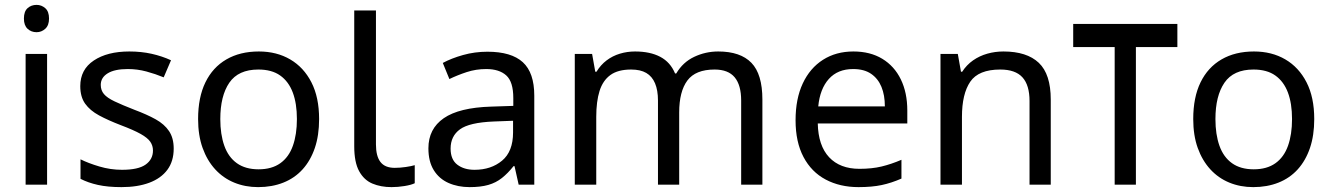

<svg xmlns="http://www.w3.org/2000/svg" viewBox="-20 -757 5461 787"><path d="M173 -536V0H85V-536ZM130 -737Q150 -737 165.5 -723.5Q181 -710 181 -681Q181 -653 165.5 -639Q150 -625 130 -625Q108 -625 93 -639Q78 -653 78 -681Q78 -710 93 -723.5Q108 -737 130 -737Z M692 -148Q692 -96 666 -61Q640 -26 592 -8Q544 10 478 10Q422 10 381.5 1Q341 -8 310 -24V-104Q342 -88 387.5 -74.5Q433 -61 480 -61Q547 -61 577 -82.5Q607 -104 607 -140Q607 -160 596 -176Q585 -192 556.5 -208Q528 -224 475 -244Q423 -264 386 -284Q349 -304 329 -332Q309 -360 309 -404Q309 -472 364.5 -509Q420 -546 510 -546Q559 -546 601.5 -536.5Q644 -527 681 -510L651 -440Q617 -454 580 -464Q543 -474 504 -474Q450 -474 421.5 -456.5Q393 -439 393 -409Q393 -387 406 -371.5Q419 -356 449.5 -341.5Q480 -327 531 -307Q582 -288 618 -268Q654 -248 673 -219.5Q692 -191 692 -148Z M1288 -269Q1288 -202 1270.5 -150.5Q1253 -99 1220.5 -63Q1188 -27 1141.5 -8.5Q1095 10 1038 10Q985 10 940 -8.5Q895 -27 862 -63Q829 -99 810.5 -150.5Q792 -202 792 -269Q792 -358 822 -419.5Q852 -481 908 -513.5Q964 -546 1041 -546Q1114 -546 1169.5 -513.5Q1225 -481 1256.5 -419.5Q1288 -358 1288 -269ZM883 -269Q883 -206 899.5 -159.5Q916 -113 951 -88Q986 -63 1040 -63Q1094 -63 1129 -88Q1164 -113 1180.5 -159.5Q1197 -206 1197 -269Q1197 -333 1180 -378Q1163 -423 1128.5 -447.5Q1094 -472 1039 -472Q957 -472 920 -418Q883 -364 883 -269Z M1585 10Q1541 10 1506.5 -4.5Q1472 -19 1452 -55.5Q1432 -92 1432 -157V-714H1521V-165Q1521 -117 1539.5 -93Q1558 -69 1598 -69Q1620 -69 1643.5 -72.5Q1667 -76 1680 -80V-6Q1666 1 1638.5 5.5Q1611 10 1585 10Z M1978 -545Q2076 -545 2123 -502Q2170 -459 2170 -365V0H2106L2089 -76H2085Q2062 -47 2037.5 -27.5Q2013 -8 1981.5 1Q1950 10 1905 10Q1857 10 1818.5 -7Q1780 -24 1758 -59.5Q1736 -95 1736 -149Q1736 -229 1799 -272.5Q1862 -316 1993 -320L2084 -323V-355Q2084 -422 2055 -448Q2026 -474 1973 -474Q1931 -474 1893 -461.5Q1855 -449 1822 -433L1795 -499Q1830 -518 1878 -531.5Q1926 -545 1978 -545ZM2004 -259Q1904 -255 1865.5 -227Q1827 -199 1827 -148Q1827 -103 1854.5 -82Q1882 -61 1925 -61Q1993 -61 2038 -98.5Q2083 -136 2083 -214V-262Z M2924 -546Q3015 -546 3060 -499.5Q3105 -453 3105 -349V0H3018V-345Q3018 -408 2991.5 -440Q2965 -472 2909 -472Q2831 -472 2797.5 -427Q2764 -382 2764 -296V0H2677V-345Q2677 -387 2665 -415.5Q2653 -444 2629 -458Q2605 -472 2567 -472Q2513 -472 2482 -449.5Q2451 -427 2437.5 -384Q2424 -341 2424 -278V0H2336V-536H2407L2420 -463H2425Q2442 -491 2466.5 -509.5Q2491 -528 2521 -537Q2551 -546 2583 -546Q2645 -546 2686.5 -524Q2728 -502 2747 -456H2752Q2779 -502 2825.5 -524Q2872 -546 2924 -546Z M3478 -546Q3547 -546 3596.5 -516Q3646 -486 3672.5 -431.5Q3699 -377 3699 -304V-251H3332Q3334 -160 3378.5 -112.5Q3423 -65 3503 -65Q3554 -65 3593.5 -74.5Q3633 -84 3675 -102V-25Q3634 -7 3594 1.5Q3554 10 3499 10Q3423 10 3364.5 -21Q3306 -52 3273.5 -113.5Q3241 -175 3241 -264Q3241 -352 3270.5 -415Q3300 -478 3353.5 -512Q3407 -546 3478 -546ZM3477 -474Q3414 -474 3377.5 -433.5Q3341 -393 3334 -321H3607Q3607 -367 3593 -401Q3579 -435 3550.5 -454.5Q3522 -474 3477 -474Z M4093 -546Q4189 -546 4238 -499.5Q4287 -453 4287 -349V0H4200V-343Q4200 -408 4171 -440Q4142 -472 4080 -472Q3991 -472 3957 -422Q3923 -372 3923 -278V0H3835V-536H3906L3919 -463H3924Q3942 -491 3968.5 -509.5Q3995 -528 4027 -537Q4059 -546 4093 -546Z M4806 -659V-564H4636V0H4549V-564H4379V-659Z M5367 -269Q5367 -202 5349.5 -150.5Q5332 -99 5299.5 -63Q5267 -27 5220.5 -8.5Q5174 10 5117 10Q5064 10 5019 -8.5Q4974 -27 4941 -63Q4908 -99 4889.5 -150.5Q4871 -202 4871 -269Q4871 -358 4901 -419.5Q4931 -481 4987 -513.5Q5043 -546 5120 -546Q5193 -546 5248.5 -513.5Q5304 -481 5335.5 -419.5Q5367 -358 5367 -269ZM4962 -269Q4962 -206 4978.5 -159.5Q4995 -113 5030 -88Q5065 -63 5119 -63Q5173 -63 5208 -88Q5243 -113 5259.5 -159.5Q5276 -206 5276 -269Q5276 -333 5259 -378Q5242 -423 5207.5 -447.5Q5173 -472 5118 -472Q5036 -472 4999 -418Q4962 -364 4962 -269Z"/></svg>

Font: uguzrati05
Style: Book
Weight: 400
Designer: Jelle Bosma - Monotype Design Team, Universal Thirst
Foundry: Monotype Imaging Inc.
Version: Version 2.106